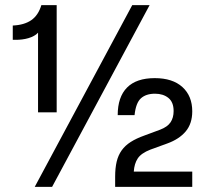

<svg xmlns="http://www.w3.org/2000/svg" viewBox="-20 -732 803 752"><path d="M129 -292V-604Q123 -597 113 -591.5Q103 -586 91 -582.5Q79 -579 66.5 -577.5Q54 -576 44 -576H30V-632Q75 -634 102.5 -653Q130 -672 142 -712H202V-292ZM116 0 498 -712H566L184 0ZM431 0V-40Q431 -74 437 -99Q443 -124 456.5 -143Q470 -162 492 -176Q514 -190 545 -201L607 -224Q636 -235 648 -253Q660 -271 660 -297Q660 -332 639.5 -348.5Q619 -365 587 -365Q552 -365 532 -347Q512 -329 507 -281H441Q441 -352 477.5 -389Q514 -426 586 -426Q656 -426 694.5 -391Q733 -356 733 -296Q733 -248 707.5 -217.5Q682 -187 635 -170L569 -146Q533 -132 519.5 -111.5Q506 -91 504 -60H733V0Z"/></svg>

Font: Firefly Display Medium
Style: Regular
Weight: 500
Designer: Colophon Foundry, Jonny Pinhorn
Foundry: Colophon Foundry
Version: Version 1.200; ttfautohint (v1.8.3)